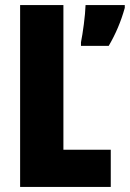

<svg xmlns="http://www.w3.org/2000/svg" viewBox="-20 -734 510 754"><path d="M59 0H415V-146H229V-714H59ZM470 -703V-714H316C315 -674 305 -602 298 -568V-554H407C434 -600 455 -649 470 -703Z"/></svg>

Font: Noto Sans Telugu ExtraCondensed Black
Style: Regular
Weight: 900
Width: 2
Designer: Jelle Bosma - Monotype Design Team
Foundry: Monotype Imaging Inc.
Version: Version 2.005